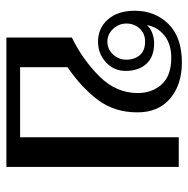

<svg xmlns="http://www.w3.org/2000/svg" viewBox="-14 -590 603 616"><g transform="rotate(90 288.0 -281.5)"><path d="M100 -210Q173 -246 225.5 -299.5Q278 -353 278 -421Q278 -468 250 -498.5Q222 -529 165 -529Q121 -529 93.5 -507Q66 -485 60 -451Q71 -463 87 -468.5Q103 -474 118 -474Q162 -474 184.5 -449Q207 -424 207 -383Q207 -345 179.5 -319.5Q152 -294 113 -294Q70 -294 42 -325.5Q14 -357 14 -412Q14 -477 56.5 -520Q99 -563 180 -563Q251 -563 295.5 -525.5Q340 -488 340 -420Q340 -348 301 -295Q262 -242 195 -196V-44H420V-553H515V0H100ZM171 -385Q171 -411 156.5 -428Q142 -445 113 -445Q87 -445 71 -427.5Q55 -410 55 -385Q55 -360 72.5 -342Q90 -324 113 -324Q137 -324 154 -342Q171 -360 171 -385Z"/></g></svg>

Font: TavirajRegular
Style: Regular
Weight: 400
Designer: Katatrad Team
Foundry: CadsonDemak
Version: Version 1.001